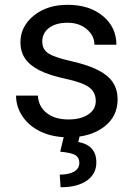

<svg xmlns="http://www.w3.org/2000/svg" viewBox="-20 -558 556 794"><path d="M376 -140.1Q376 -176.8 348.4 -197Q320.8 -217.3 252.2 -231.9Q183.6 -246.6 143.3 -267.1Q103 -287.6 83.7 -315.9Q64.5 -344.2 64.5 -383.3Q64.5 -448.2 119.4 -493.2Q174.3 -538.1 259.8 -538.1Q349.6 -538.1 405.5 -491.7Q461.4 -445.3 461.4 -373H370.6Q370.6 -410.2 339.1 -437Q307.6 -463.9 259.8 -463.9Q210.4 -463.9 182.6 -442.4Q154.8 -420.9 154.8 -386.2Q154.8 -353.5 180.7 -336.9Q206.5 -320.3 274.2 -305.2Q341.8 -290 383.8 -269Q425.8 -248 446 -218.5Q466.3 -189 466.3 -146.5Q466.3 -75.7 409.7 -33Q353 9.8 262.7 9.8Q199.2 9.8 150.4 -12.7Q101.6 -35.2 74 -75.4Q46.4 -115.7 46.4 -162.6H136.7Q139.2 -117.2 173.1 -90.6Q207 -64 262.7 -64Q314 -64 345 -84.7Q376 -105.5 376 -140.1ZM309.6 3.9 303.7 29.3Q378.4 42.5 378.4 113.8Q378.4 161.1 339.4 188.7Q300.3 216.3 230.5 216.3L227.1 164.1Q265.6 164.1 286.9 151.4Q308.1 138.7 308.1 115.7Q308.1 94.2 292.5 84Q276.9 73.7 229 69.3L244.6 3.9Z"/></svg>

Font: RobotoInd
Style: Regular
Weight: 400
Designer: Google
Version: Version 2.001101; 2014